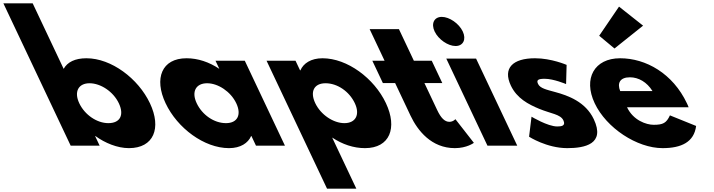

<svg xmlns="http://www.w3.org/2000/svg" viewBox="-367 -880 4314 1160"><path d="M539 -256C468.1 -406 305.4 -528 155.4 -528C86.4 -528 40.3 -505 17.6 -464L-169.6 -860H-346.6L60 0H235L207.6 -58H209.6C267.4 -16 342.1 15 412.1 15C562.1 15 609.9 -106 539 -256ZM351 -256C384.1 -186 359.7 -136 287.7 -136C218.7 -136 145.1 -186 112 -256C78.4 -327 107.8 -377 173.8 -377C240.8 -377 317.4 -327 351 -256Z M633.5 -256C704.4 -106 866.6 15 1016.6 15C1086.6 15 1131.9 -16 1150.1 -58H1152.1L1179.5 0H1354.5L1112 -513H935L958.1 -464C896.8 -505 828.9 -528 759.9 -528C609.9 -528 562.6 -406 633.5 -256ZM821.5 -256C787.9 -327 817.3 -377 884.3 -377C950.3 -377 1026.9 -327 1060.5 -256C1093.6 -186 1067.2 -136 998.2 -136C926.2 -136 854.6 -186 821.5 -256Z M1964.5 -257C1893.6 -407 1731.4 -528 1581.4 -528C1511.4 -528 1466 -497 1447.9 -455H1445.9L1418.5 -513H1243.5L1608.9 260H1785.9L1639.8 -49C1701.2 -8 1769.1 15 1838.1 15C1988.1 15 2035.4 -107 1964.5 -257ZM1776.5 -257C1810.1 -186 1780.7 -136 1713.7 -136C1647.7 -136 1571.1 -186 1537.5 -257C1504.4 -327 1530.8 -377 1599.8 -377C1671.8 -377 1743.4 -327 1776.5 -257Z M1956.5 -513H1882.5L1946.3 -378H2020.3L2113.4 -181C2156.5 -90 2240.1 15 2381.1 15C2454.1 15 2496 -17 2496 -17L2384.4 -160C2384.4 -160 2370.9 -144 2347.9 -144C2319.9 -144 2297.1 -167 2274.4 -215L2197.3 -378H2305.3L2241.5 -513H2133.5L2043.2 -704H1866.2Z M2578 0H2758L2509.3 -526H2329.3ZM2258.8 -690C2281.5 -642 2339.4 -602 2385.4 -602C2431.4 -602 2451.5 -642 2428.8 -690C2406.1 -738 2348.2 -778 2302.2 -778C2256.2 -778 2236.1 -738 2258.8 -690Z M2865.4 -528C2730.4 -528 2669.8 -468 2719.4 -363C2755.8 -286 2824.8 -250 2889.6 -223C2961.8 -193 3019.2 -190 3036.7 -153C3052.7 -119 3024.2 -116 2999.2 -116C2942.2 -116 2844.3 -175 2844.3 -175L2829.5 -54C2829.5 -54 2936.1 15 3060.1 15C3165.1 15 3291.7 -9 3220.4 -160C3170.7 -265 3064.8 -303 2986.8 -324C2936.2 -338 2896.4 -346 2883.7 -373C2872.3 -397 2885 -404 2924 -404C2978 -404 3053.1 -372 3053.1 -372L3056.3 -488C3056.3 -488 2964.4 -528 2865.4 -528Z M3253.1 -664 3345.5 -587 3518.3 -725 3372.9 -840ZM3793.3 -232C3791.5 -238 3786.3 -249 3783 -256C3697.9 -436 3535.4 -528 3379.4 -528C3224.4 -528 3155.1 -406 3226 -256C3296.4 -107 3481.1 15 3636.1 15C3750.1 15 3826.6 -22 3838.7 -119L3680.5 -183C3659.2 -137 3639.4 -126 3582.4 -126C3537.4 -126 3458.7 -153 3421.3 -232ZM3380 -330C3360.8 -377 3377.8 -413 3438.8 -413C3490.8 -413 3541.5 -384 3575 -330Z"/></svg>

Font: Hussar
Style: BdOpOblFive
Weight: 700
Foundry: Cannot Into Space Fonts
Version: Version 2.00